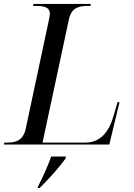

<svg xmlns="http://www.w3.org/2000/svg" viewBox="-38 -734 678 975"><path d="M-18 0H517L569 -215H559L537 -140C517 -71 475 -10 397 -10H178L312 -636C325 -696 364 -704 408 -704H421L423 -714H132L130 -704H143C185 -704 215 -698 215 -664C215 -658 213 -644 211 -636L93 -82C80 -19 41 -10 -3 -10H-16ZM155 213 153 221H163C213 172 265 113 295 71L297 61H222C203 113 184 156 155 213Z"/></svg>

Font: Noto Serif Display
Style: Italic
Weight: 400
Italic angle: -12°
Designer: Monotype Design Team
Foundry: Monotype Imaging Inc.
Version: Version 2.009